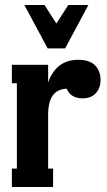

<svg xmlns="http://www.w3.org/2000/svg" viewBox="-20 -753 430 773"><path d="M335.9 -732.9 242.2 -558.1H171.9L78.1 -732.9H159.2L207 -658.2L254.9 -732.9ZM294.9 -512.2Q341.3 -512.2 363 -489.5Q384.8 -466.8 384.8 -432.1Q384.8 -397.5 365.2 -377.2Q345.7 -356.9 313 -356.9Q287.6 -356.9 271 -367.9Q254.4 -378.9 249 -396Q210.9 -394.5 192.4 -368.7Q173.8 -342.8 173.8 -289.1V-74.2H193.8V0H27.8V-74.2H47.9V-418H27.8V-492.2H173.8V-420.9Q206.1 -512.2 294.9 -512.2Z"/></svg>

Font: Margherita Black
Style: Regular
Weight: 900
Designer: James Puckett
Foundry: Dunwich Type Founders
Version: Version 1.008;hotconv 1.0.109;makeotfexe 2.5.65596